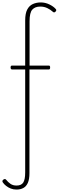

<svg xmlns="http://www.w3.org/2000/svg" viewBox="-58 -1039 483 1578"><path d="M78 519Q52 519 30.5 510.5Q9 502 -8 488.5Q-25 475 -35 460Q-39 454 -38 448Q-37 442 -30 437Q-23 432 -17 432.5Q-11 433 -6 440Q7 457 27.5 471.5Q48 486 78 486Q117 486 133 461.5Q149 437 149 378V-468H41Q36 -468 32.5 -472Q29 -476 29 -484Q29 -500 40 -500H149V-871Q149 -928 165.5 -960Q182 -992 211.5 -1005.5Q241 -1019 277 -1019Q314 -1019 348 -1002.5Q382 -986 401 -964Q406 -958 404 -952.5Q402 -947 396 -941Q392 -937 385.5 -937.5Q379 -938 374 -944Q358 -959 331.5 -972Q305 -985 273 -985Q230 -985 207.5 -960Q185 -935 185 -864V-500H344Q354 -500 354 -485Q354 -468 344 -468H184V384Q184 434 171 463.5Q158 493 134 506Q110 519 78 519Z"/></svg>

Font: Playwrite NG Modern Thin
Style: Regular
Weight: 250
Designer: Veronika Burian, José Scaglione
Foundry: TypeTogether
Version: Version 1.002